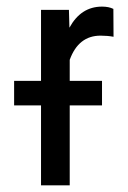

<svg xmlns="http://www.w3.org/2000/svg" viewBox="-20 -558 384 578"><path d="M321.8 -447.3Q303.7 -450.7 282.7 -450.7Q216.3 -450.7 189.9 -377.9V0H103.5V-528.3H187.5L189 -474.6Q223.6 -538.1 287.1 -538.1Q307.6 -538.1 321.3 -531.2ZM287.1 -240.7H22.5V-314.5H287.1Z"/></svg>

Font: Roboto Condensed
Style: Regular
Weight: 400
Designer: Google
Version: Version 2.001047; 2015